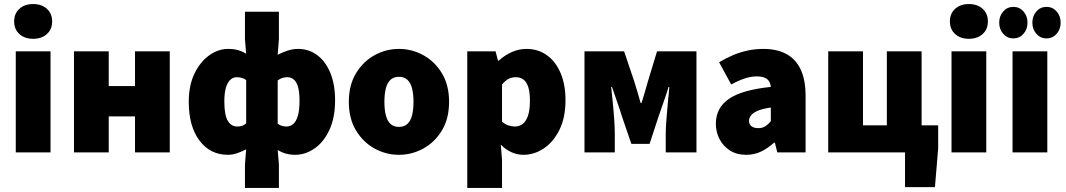

<svg xmlns="http://www.w3.org/2000/svg" viewBox="-20 -754 5274 950"><path d="M58 0V-500H230V0ZM144 -562Q102 -562 76 -585.5Q50 -609 50 -648Q50 -687 76 -710.5Q102 -734 144 -734Q186 -734 212 -710.5Q238 -687 238 -648Q238 -609 212 -585.5Q186 -562 144 -562Z M346 0V-500H518V-328H648V-500H820V0H648V-178H518V0Z M1192 176V60L1198 -15Q1179 -5 1155 3.5Q1131 12 1108 12Q1020 12 967 -58.5Q914 -129 914 -250Q914 -332 942.5 -390.5Q971 -449 1015.5 -480.5Q1060 -512 1108 -512Q1138 -512 1159.5 -505.5Q1181 -499 1198 -488L1192 -560V-696H1360V-560L1354 -483Q1375 -494 1401.5 -503Q1428 -512 1454 -512Q1509 -512 1550.5 -480.5Q1592 -449 1615 -392Q1638 -335 1638 -258Q1638 -172 1610 -111.5Q1582 -51 1536.5 -19.5Q1491 12 1440 12Q1416 12 1394.5 6Q1373 0 1354 -12L1360 60V176ZM1154 -128Q1168 -128 1178.5 -131.5Q1189 -135 1198 -144V-358Q1188 -366 1175 -369Q1162 -372 1150 -372Q1135 -372 1121 -360.5Q1107 -349 1098.5 -322.5Q1090 -296 1090 -252Q1090 -185 1107 -156.5Q1124 -128 1154 -128ZM1398 -128Q1416 -128 1430.5 -140Q1445 -152 1453.5 -180Q1462 -208 1462 -256Q1462 -297 1455 -322.5Q1448 -348 1434.5 -360Q1421 -372 1402 -372Q1389 -372 1377.5 -368.5Q1366 -365 1354 -356V-142Q1365 -134 1376 -131Q1387 -128 1398 -128Z M1954 12Q1890 12 1833.5 -19Q1777 -50 1741.5 -108.5Q1706 -167 1706 -250Q1706 -333 1741.5 -391.5Q1777 -450 1833.5 -481Q1890 -512 1954 -512Q2018 -512 2074.5 -481Q2131 -450 2166.5 -391.5Q2202 -333 2202 -250Q2202 -167 2166.5 -108.5Q2131 -50 2074.5 -19Q2018 12 1954 12ZM1954 -126Q1980 -126 1996 -141Q2012 -156 2019 -184Q2026 -212 2026 -250Q2026 -288 2019 -316Q2012 -344 1996 -359Q1980 -374 1954 -374Q1928 -374 1912 -359Q1896 -344 1889 -316Q1882 -288 1882 -250Q1882 -212 1889 -184Q1896 -156 1912 -141Q1928 -126 1954 -126Z M2292 176V-500H2432L2444 -454H2448Q2476 -480 2511.5 -496Q2547 -512 2584 -512Q2643 -512 2686.5 -480.5Q2730 -449 2754 -392Q2778 -335 2778 -258Q2778 -172 2748 -111.5Q2718 -51 2670.5 -19.5Q2623 12 2570 12Q2539 12 2510.5 -1Q2482 -14 2458 -38L2464 38V176ZM2528 -128Q2548 -128 2565 -140Q2582 -152 2592 -180Q2602 -208 2602 -256Q2602 -297 2594 -322.5Q2586 -348 2570.5 -360Q2555 -372 2532 -372Q2513 -372 2497 -364Q2481 -356 2464 -336V-152Q2479 -139 2495.5 -133.5Q2512 -128 2528 -128Z M2872 0V-500H3068L3118 -352Q3127 -322 3135 -296Q3143 -270 3150 -244H3154Q3162 -270 3170 -296Q3178 -322 3186 -352L3231 -500H3426V0H3274V-92Q3274 -121 3277.5 -164.5Q3281 -208 3285 -251.5Q3289 -295 3292 -324H3288Q3278 -290 3263.5 -249.5Q3249 -209 3238 -176L3194 -42H3104L3058 -176Q3048 -209 3033.5 -250Q3019 -291 3008 -324H3004Q3007 -295 3011.5 -251.5Q3016 -208 3019 -164.5Q3022 -121 3022 -92V0Z M3672 12Q3625 12 3591.5 -9.5Q3558 -31 3540 -66Q3522 -101 3522 -142Q3522 -220 3586 -264.5Q3650 -309 3794 -324Q3792 -342 3784 -353.5Q3776 -365 3761 -370.5Q3746 -376 3724 -376Q3697 -376 3667 -366.5Q3637 -357 3598 -336L3538 -446Q3573 -467 3609 -482Q3645 -497 3682 -504.5Q3719 -512 3758 -512Q3823 -512 3869.5 -487.5Q3916 -463 3941 -411.5Q3966 -360 3966 -278V0H3826L3814 -48H3810Q3780 -21 3746.5 -4.5Q3713 12 3672 12ZM3732 -120Q3753 -120 3767 -129.5Q3781 -139 3794 -154V-222Q3753 -216 3729.5 -206Q3706 -196 3696 -183Q3686 -170 3686 -156Q3686 -139 3698 -129.5Q3710 -120 3732 -120Z M4458 172V0H4078V-500H4250V-134H4368V-500H4540V-134H4622V-20L4606 172Z M4688 0V-500H4860V0ZM4774 -562Q4732 -562 4706 -585.5Q4680 -609 4680 -648Q4680 -687 4706 -710.5Q4732 -734 4774 -734Q4816 -734 4842 -710.5Q4868 -687 4868 -648Q4868 -609 4842 -585.5Q4816 -562 4774 -562Z M4994 -564Q4964 -564 4944 -586.5Q4924 -609 4924 -642Q4924 -675 4944 -697.5Q4964 -720 4994 -720Q5024 -720 5044 -697.5Q5064 -675 5064 -642Q5064 -609 5044 -586.5Q5024 -564 4994 -564ZM5158 -564Q5128 -564 5108 -586.5Q5088 -609 5088 -642Q5088 -675 5108 -697.5Q5128 -720 5158 -720Q5188 -720 5208 -697.5Q5228 -675 5228 -642Q5228 -609 5208 -586.5Q5188 -564 5158 -564ZM4990 0V-500H5162V0Z"/></svg>

Font: Source Sans 3 Black
Style: Regular
Weight: 900
Designer: Paul D. Hunt
Foundry: Adobe
Version: Version 3.046;hotconv 1.0.118;makeotfexe 2.5.65603